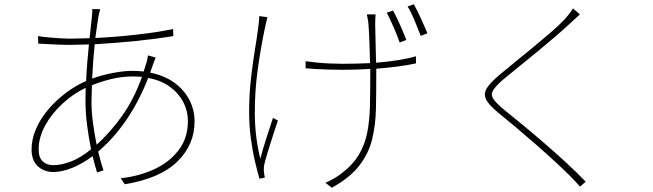

<svg xmlns="http://www.w3.org/2000/svg" viewBox="-20 -822 3040 894"><path d="M641 -464Q631 -465 621 -465.5Q611 -466 600 -466Q547 -466 496.5 -453.5Q446 -441 408 -425L406 -346Q406 -300 413 -249Q420 -198 430 -148Q493 -205 548.5 -282.5Q604 -360 641 -464ZM705 -554Q702 -547 699.5 -540.5Q697 -534 694 -526L679 -484Q747 -470 793 -436Q839 -402 862.5 -355.5Q886 -309 886 -257Q886 -148 805.5 -69.5Q725 9 561 36L542 8Q626 -1 697 -33.5Q768 -66 811.5 -122.5Q855 -179 855 -259Q855 -305 833.5 -346.5Q812 -388 771 -418Q730 -448 670 -459Q627 -349 567.5 -262.5Q508 -176 437 -116Q443 -93 449 -71Q455 -49 462 -29L432 -19Q427 -36 421.5 -55Q416 -74 411 -95Q365 -60 316.5 -40.5Q268 -21 229 -21Q185 -21 156 -48Q127 -75 127 -126Q127 -174 147.5 -221.5Q168 -269 204 -311.5Q240 -354 285.5 -388.5Q331 -423 381 -445Q383 -489 386.5 -532.5Q390 -576 394 -615L304 -613Q288 -613 260 -614Q232 -615 204 -616.5Q176 -618 158 -619L157 -654Q174 -651 204 -648Q234 -645 262.5 -643.5Q291 -642 303 -642L397 -644L408 -744Q409 -756 409.5 -765.5Q410 -775 410 -780L447 -779Q445 -775 442.5 -763.5Q440 -752 438 -743Q435 -725 431.5 -700Q428 -675 424 -645Q522 -650 619 -661Q716 -672 786 -687L787 -654Q702 -640 607 -630.5Q512 -621 421 -616Q417 -579 414 -538.5Q411 -498 409 -456Q456 -473 506.5 -482.5Q557 -492 595 -492Q624 -492 649 -489L663 -534Q665 -541 666.5 -548.5Q668 -556 669 -564ZM379 -413Q320 -385 270 -338.5Q220 -292 190 -237Q160 -182 160 -126Q160 -89 178.5 -71Q197 -53 228 -53Q266 -53 310.5 -70Q355 -87 404 -127Q393 -181 385.5 -239.5Q378 -298 378 -350Z M1225 -742Q1223 -733 1220 -720Q1217 -707 1214 -694Q1195 -605 1180.5 -502Q1166 -399 1166.5 -292Q1167 -185 1192 -83Q1203 -124 1219 -175Q1235 -226 1251 -273L1274 -261Q1265 -235 1252.5 -196Q1240 -157 1228.5 -120Q1217 -83 1212 -62Q1207 -42 1209 -21Q1210 -14 1211 -7Q1212 0 1213 5L1188 10Q1179 -21 1167.5 -69.5Q1156 -118 1148 -177.5Q1140 -237 1140 -300Q1140 -381 1148.5 -456Q1157 -531 1167.5 -594Q1178 -657 1183 -699Q1185 -713 1186 -726Q1187 -739 1187 -747ZM1810 -773Q1824 -748 1842 -708Q1860 -668 1872 -636L1841 -624Q1830 -656 1812.5 -696Q1795 -736 1781 -763ZM1907 -802Q1921 -777 1939 -738Q1957 -699 1970 -667L1939 -655Q1926 -689 1910 -727.5Q1894 -766 1878 -792ZM1403 -537Q1422 -534 1451.5 -531Q1481 -528 1514 -526.5Q1547 -525 1574 -525Q1639 -525 1703 -528Q1702 -561 1701 -598Q1700 -635 1698.5 -665Q1697 -695 1696 -705Q1695 -721 1692.5 -732.5Q1690 -744 1688 -755H1729Q1728 -747 1727.5 -735Q1727 -723 1727 -706L1731 -530Q1781 -534 1827.5 -541Q1874 -548 1917 -560V-527Q1876 -518 1829 -512Q1782 -506 1732 -502V-476Q1732 -392 1730.5 -316.5Q1729 -241 1713 -174.5Q1697 -108 1653 -51Q1609 6 1525 52L1495 29Q1513 22 1534.5 9.5Q1556 -3 1572 -16Q1624 -56 1651.5 -102.5Q1679 -149 1690 -205Q1701 -261 1702.5 -328Q1704 -395 1704 -476V-501Q1671 -499 1638 -498Q1605 -497 1573 -497Q1547 -497 1514 -498Q1481 -499 1451.5 -500.5Q1422 -502 1403 -504Z M2680 -755Q2672 -748 2655 -732Q2638 -716 2630 -709Q2603 -684 2563 -649.5Q2523 -615 2478.5 -578.5Q2434 -542 2392.5 -508.5Q2351 -475 2321 -450Q2288 -421 2276 -401.5Q2264 -382 2276.5 -362.5Q2289 -343 2326 -312Q2366 -280 2415 -239.5Q2464 -199 2515.5 -154.5Q2567 -110 2616.5 -64.5Q2666 -19 2707 24L2681 47Q2660 23 2631 -6Q2601 -36 2559 -74.5Q2517 -113 2470.5 -153.5Q2424 -194 2379.5 -231.5Q2335 -269 2299 -298Q2254 -335 2242.5 -361Q2231 -387 2247.5 -412.5Q2264 -438 2304 -472Q2331 -495 2372.5 -528.5Q2414 -562 2459.5 -599.5Q2505 -637 2545.5 -672Q2586 -707 2611 -734Q2619 -743 2631 -758Q2643 -773 2648 -783Z"/></svg>

Font: Source Han Sans SC ExtraLight
Style: Regular
Weight: 250
Designer: Ryoko NISHIZUKA 西塚涼子 (kana, bopomofo & ideographs); Paul D. Hunt (Latin, Greek & Cyrillic); Sandoll Communications 산돌커뮤니
Foundry: Adobe
Version: Version 2.004;hotconv 1.0.118;makeotfexe 2.5.65603